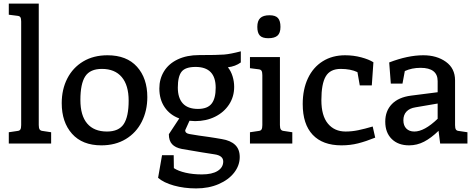

<svg xmlns="http://www.w3.org/2000/svg" viewBox="-20 -800 2648 1070"><path d="M29 -63 76 -70Q89 -71 93.5 -78.5Q98 -86 98 -103V-680Q98 -697 93.5 -704Q89 -711 76 -712L29 -718V-780H196V-103Q196 -86 201 -78.5Q206 -71 219 -70L265 -63V0H29Z M324 -225Q324 -302 355 -362.5Q386 -423 443.5 -457.5Q501 -492 579 -492Q686 -492 743.5 -428Q801 -364 801 -259Q801 -183 770 -121.5Q739 -60 681 -25Q623 10 545 10Q439 10 381.5 -54.5Q324 -119 324 -225ZM697 -239Q697 -325 658.5 -370.5Q620 -416 548 -416Q482 -416 455 -374.5Q428 -333 428 -243Q428 -156 466 -111.5Q504 -67 576 -67Q642 -67 669.5 -108.5Q697 -150 697 -239Z M1322 -452Q1292 -430 1250 -425Q1267 -404 1276 -375Q1285 -346 1285 -316Q1285 -261 1256.5 -217.5Q1228 -174 1178.5 -149.5Q1129 -125 1067 -125Q1056 -125 1036 -127L1012 -74Q1012 -57 1036 -53Q1087 -44 1142 -37Q1162 -34 1180.5 -31Q1199 -28 1216 -25Q1265 -17 1290.5 7.5Q1316 32 1316 75Q1316 122 1285 162Q1254 202 1198.5 226Q1143 250 1073 250Q1006 250 949 234Q892 218 861 191L883 65H948L949 137Q973 153 1014 162.5Q1055 172 1105 172Q1162 172 1193 152.5Q1224 133 1224 100Q1224 67 1175 60Q1123 51 1105 49Q1037 38 993 30Q957 23 939 3.5Q921 -16 921 -52L979 -140Q927 -159 897.5 -202.5Q868 -246 868 -307Q868 -360 894 -402.5Q920 -445 970.5 -469Q1021 -493 1090 -493Q1193 -493 1229 -496Q1265 -499 1322 -514ZM1182 -311Q1182 -427 1070 -427Q1013 -427 992 -400.5Q971 -374 971 -312Q971 -254 999 -223.5Q1027 -193 1083 -193Q1136 -193 1159 -222Q1182 -251 1182 -311Z M1414 -650Q1414 -684 1430.5 -699.5Q1447 -715 1482 -715Q1515 -715 1529 -699.5Q1543 -684 1543 -650Q1543 -616 1526.5 -601.5Q1510 -587 1475 -587Q1442 -587 1428 -602Q1414 -617 1414 -650ZM1373 -63 1420 -70Q1433 -71 1437.5 -78.5Q1442 -86 1442 -103V-381Q1442 -398 1437.5 -405.5Q1433 -413 1420 -414L1373 -420V-482H1540V-103Q1540 -86 1545 -78.5Q1550 -71 1563 -70L1609 -63V0H1373Z M1667 -220Q1667 -302 1696 -363.5Q1725 -425 1778.5 -458.5Q1832 -492 1903 -492Q1950 -492 1993 -480.5Q2036 -469 2061 -453L2052 -324H1985L1972 -398Q1934 -416 1879 -416Q1820 -416 1795.5 -374.5Q1771 -333 1771 -242Q1771 -155 1807.5 -111Q1844 -67 1906 -67Q1941 -67 1977 -74.5Q2013 -82 2057 -95L2071 -33Q2019 -12 1975.5 -1Q1932 10 1883 10Q1778 10 1722.5 -49Q1667 -108 1667 -220Z M2585 -63V0H2433L2424 -71Q2383 -31 2343.5 -10.5Q2304 10 2260 10Q2199 10 2163 -25.5Q2127 -61 2127 -122Q2127 -182 2164 -220Q2201 -258 2270 -267L2419 -286V-348Q2419 -385 2395 -403.5Q2371 -422 2324 -422Q2275 -422 2236 -404L2223 -334H2158L2149 -452Q2253 -492 2339 -492Q2414 -492 2465 -455.5Q2516 -419 2516 -352V-103Q2516 -86 2520.5 -78.5Q2525 -71 2538 -70ZM2289 -67Q2345 -67 2419 -138V-223L2296 -202Q2263 -197 2245.5 -178.5Q2228 -160 2228 -130Q2228 -100 2244.5 -83.5Q2261 -67 2289 -67Z"/></svg>

Font: Enriqueta Medium
Style: Regular
Weight: 500
Designer: Viviana Monsalve, Gustavo Ibarra
Foundry: 72Puntos
Version: Version 2.000